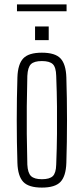

<svg xmlns="http://www.w3.org/2000/svg" viewBox="-20 -845 380 871"><path d="M170 6Q110 6 85.5 -20Q61 -46 59 -106Q56 -199 56 -299.5Q56 -400 59 -494Q61 -554 85.5 -580Q110 -606 170 -606Q230 -606 254.5 -580Q279 -554 281 -494Q284 -401 284 -300Q284 -199 281 -106Q279 -46 254.5 -20Q230 6 170 6ZM170 -32Q205 -32 219.5 -46Q234 -60 235 -98Q238 -175 238.5 -237.5Q239 -300 238.5 -362Q238 -424 235 -501Q234 -540 219.5 -554Q205 -568 170 -568Q135 -568 120.5 -554Q106 -540 104 -501Q102 -424 101.5 -362Q101 -300 101.5 -237.5Q102 -175 104 -98Q106 -60 121 -46Q136 -32 170 -32ZM139 -663V-725H201V-663ZM57 -794V-825H282V-794Z"/></svg>

Font: Big Shoulders Display Light
Style: Regular
Weight: 300
Designer: Patric King
Foundry: XO Type Co
Version: Version 1.000; ttfautohint (v1.8.2)